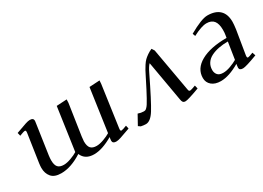

<svg xmlns="http://www.w3.org/2000/svg" viewBox="-17 -922 1913 1395"><g transform="rotate(-30 939.0 -224.5)"><path d="M87.9 -405.8Q151.9 -429.2 174.6 -436.5Q197.3 -443.8 210.9 -443.8Q241.2 -443.8 241.2 -419.9Q241.2 -418.9 238.8 -401.9L202.1 -150.9Q199.2 -128.4 199.2 -111.8Q199.2 -71.8 214.8 -54.4Q230.5 -37.1 264.2 -37.1Q289.6 -37.1 324.5 -49.8Q359.4 -62.5 380.9 -76.2L432.1 -434.1L518.1 -439L517.1 -411.1L478 -150.9Q474.1 -120.6 474.1 -111.8Q474.1 -71.8 489.7 -54.4Q505.4 -37.1 539.1 -37.1Q564.5 -37.1 599.4 -49.8Q634.3 -62.5 655.8 -76.2L707 -434.1L793.9 -439L792 -411.1L743.2 -64.9Q740.2 -43.9 750 -43.9Q760.3 -43.9 795.9 -58.1L801.8 -30.8Q740.7 -8.3 716.3 -0.7Q691.9 6.8 678.2 6.8Q647.9 6.8 647.9 -17.1Q647.9 -21.5 649.9 -35.2L651.9 -45.9Q561.5 6.8 493.2 6.8Q418 6.8 393.1 -53.2Q299.8 6.8 217.8 6.8Q160.6 6.8 135.3 -23.2Q109.9 -53.2 109.9 -99.1Q109.9 -114.7 112.8 -136.2L147.9 -372.1Q150.9 -393.1 141.1 -393.1Q129.9 -393.1 94.2 -378.9Z M869.1 -12.2 913.1 -91.8Q937.5 -83 960 -83Q967.8 -83 973.4 -85Q979 -86.9 987.3 -95.5Q995.6 -104 1003.4 -116.2Q1011.2 -128.4 1026.1 -155Q1041 -181.6 1057.1 -213.1Q1073.2 -244.6 1100.1 -297.9Q1113.8 -324.7 1120.4 -337.4Q1127 -350.1 1140.4 -370.6Q1153.8 -391.1 1165.5 -402.6Q1177.2 -414.1 1195.6 -427Q1213.9 -439.9 1235.8 -449.2L1250 -426.8L1314 -65.9Q1315.9 -52.7 1319.3 -49.3Q1322.8 -45.9 1329.1 -45.9Q1337.4 -45.9 1375 -60.1L1381.8 -32.2Q1281.2 4.9 1260.7 4.9Q1245.6 4.9 1239.5 -2.9Q1233.4 -10.7 1231 -26.9L1171.9 -365.2Q1154.8 -349.1 1134.8 -307.1Q1042.5 -116.2 1004.6 -55.7Q966.8 4.9 927.7 4.9Q910.2 4.9 886.7 0Z M1452.6 -78.1Q1452.6 -156.2 1532 -200.7Q1611.3 -245.1 1747.6 -245.1L1751.5 -269Q1754.4 -283.7 1754.4 -309.1Q1754.4 -360.8 1734.4 -385.5Q1714.4 -410.2 1673.3 -410.2Q1631.8 -410.2 1557.6 -371.1L1549.3 -394Q1658.2 -456.1 1707.5 -456.1Q1773.9 -456.1 1808.8 -423.1Q1843.8 -390.1 1843.8 -325.2Q1843.8 -304.7 1838.4 -264.2L1805.7 -64.9Q1802.7 -43.9 1812.5 -43.9Q1821.8 -43.9 1856.4 -58.1L1865.7 -30.8Q1766.1 6.8 1741.7 6.8Q1711.4 6.8 1711.4 -15.1Q1711.4 -25.4 1713.4 -35.2L1715.3 -45.9Q1625 6.8 1556.6 6.8Q1508.3 6.8 1480.5 -16.8Q1452.6 -40.5 1452.6 -78.1ZM1540.5 -94.2Q1540.5 -70.3 1554.7 -53.7Q1568.8 -37.1 1601.6 -37.1Q1629.4 -37.1 1663.1 -49.6Q1696.8 -62 1720.7 -76.2L1742.7 -217.8Q1701.2 -217.8 1665.8 -210.9Q1630.4 -204.1 1601.8 -189.9Q1573.2 -175.8 1556.9 -151.4Q1540.5 -127 1540.5 -94.2Z"/></g></svg>

Font: Dehuti Alt
Style: Bold-Italic
Weight: 700
Version: Version 1.2